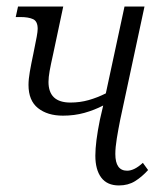

<svg xmlns="http://www.w3.org/2000/svg" viewBox="-20 -556 501 586"><path d="M172 -203Q125 -203 96 -226Q67 -249 67 -297Q67 -314 71 -337Q75 -360 82 -393Q89 -427 92 -443.5Q95 -460 95 -468Q95 -491 81 -497.5Q67 -504 42 -504H28L35 -536H173L142 -390Q135 -359 131.5 -339.5Q128 -320 128 -306Q128 -243 195 -243Q224 -243 250.5 -250.5Q277 -258 303 -271L360 -536H421L347 -191Q341 -161 336.5 -133.5Q332 -106 332 -86Q332 -35 368 -35Q390 -35 416 -59L432 -37Q413 -16 392 -3Q371 10 343 10Q307 10 289 -14Q271 -38 271 -81Q271 -122 285 -191L295 -234Q268 -220 237.5 -211.5Q207 -203 172 -203Z"/></svg>

Font: Noto Serif Condensed Light
Style: Italic
Weight: 300
Width: 3
Italic angle: -12°
Designer: Monotype Design Team
Foundry: Monotype Imaging Inc.
Version: Version 2.014; ttfautohint (v1.8.4.7-5d5b)